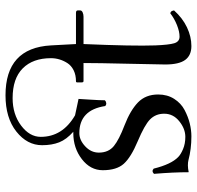

<svg xmlns="http://www.w3.org/2000/svg" viewBox="-29 -676 715 697"><g transform="rotate(-90 328.5 -327.5)"><path d="M377.9 -404.8Q377.9 -409.2 381.8 -409.2Q404.8 -409.2 421.9 -417.7Q439 -426.3 448 -440.4Q457 -454.6 461.4 -469.5Q465.8 -484.4 465.8 -500Q465.8 -565.4 429 -602.3Q392.1 -639.2 320.8 -639.2Q262.2 -639.2 221.2 -608.4Q180.2 -577.6 180.2 -537.1Q180.2 -458 258.3 -412.6L290 -405.8Q310.1 -401.4 317.9 -399.9Q317.4 -388.7 315.2 -356Q313 -323.2 313 -304.2Q308.6 -299.8 302.5 -299.3Q296.4 -298.8 292 -303.2Q277.8 -397 193.8 -397Q168.5 -397 145.8 -375.7Q123 -354.5 123 -326.2Q123 -291 147 -271.5Q169.9 -252.9 222.2 -232.9Q276.4 -211.9 305.2 -184.1Q334 -156.2 334 -110.8Q334 -77.6 318.1 -52.7Q302.2 -27.8 277.6 -14.9Q252.9 -2 228.8 3.9Q204.6 9.8 182.1 9.8Q135.7 9.8 95.2 -1Q88.4 -2.9 76.2 -2.9Q66.4 -2.9 51.8 0Q51.8 -55.7 45.9 -126Q55.7 -135.7 64.9 -127Q80.6 -63.5 106.9 -38.1Q116.2 -28.8 135.7 -20.5Q155.3 -12.2 180.2 -12.2Q209.5 -12.2 236.8 -34.2Q264.2 -56.2 264.2 -88.9Q264.2 -120.1 243.2 -140.6Q223.1 -160.2 164.1 -185.1Q106 -209.5 82.5 -235.6Q59.1 -261.7 59.1 -312Q59.1 -356.9 99.4 -387.9Q139.6 -418.9 193.8 -418.9H198.7Q170.9 -443.4 160.4 -470Q149.9 -496.6 149.9 -532.2Q149.9 -586.4 199.5 -625.7Q249 -665 331.1 -665Q502.9 -665 512.2 -500L517.1 -409.2H629.9Q639.2 -409.2 639.2 -402.8V-394Q639.2 -388.2 632.1 -385Q625 -381.8 616.2 -381.8H517.1Q509.3 -200.2 512.2 -121.1Q514.2 -71.8 520 -52.5Q525.9 -33.2 543.9 -33.2Q562.5 -33.2 586.2 -42.7Q609.9 -52.2 628.9 -66.9Q633.8 -65.4 635.7 -63Q637.7 -60.5 639.2 -53.2Q611.8 -22.5 577.9 -6.3Q543.9 9.8 509.8 9.8Q476.1 9.8 459.5 -12.7Q442.9 -35.2 442.9 -85Q442.9 -110.4 445.6 -220.2Q448.2 -330.1 448.2 -381.8H382.8Q377.9 -381.8 377.9 -388.2Z"/></g></svg>

Font: Linux Libertine Display G
Style: Regular
Weight: 400
Designer: Philipp H. Poll
Foundry: Philipp H. Poll
Version: Version 5.0.9